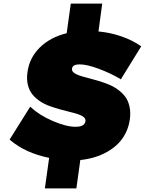

<svg xmlns="http://www.w3.org/2000/svg" viewBox="-20 -884 810 1074"><path d="M34.2 -104 148.9 -287.1 153.8 -283.2Q200.7 -239.3 275.6 -207Q350.6 -174.8 402.8 -174.8Q453.6 -174.8 458 -206.1Q460 -218.8 448.7 -228.5Q437.5 -238.3 417.5 -244.9Q397.5 -251.5 371.1 -257.8Q344.7 -264.2 315.9 -272.2Q287.1 -280.3 258.3 -290.5Q229.5 -300.8 204.6 -317.1Q179.7 -333.5 161.9 -355Q144 -376.5 136 -408.7Q127.9 -440.9 133.8 -481Q145 -562 203.4 -618.9Q261.7 -675.8 353 -698.2L376 -863.8H551.8L530.8 -708Q598.6 -701.7 659.9 -680.2Q721.2 -658.7 767.1 -627L770 -625L655.8 -439.9L651.9 -442.9Q598.1 -474.6 532.2 -499.3Q466.3 -523.9 424.8 -523.9Q385.7 -523.9 382.8 -500Q380.9 -487.8 392.1 -478.3Q403.3 -468.8 423.3 -461.9Q443.4 -455.1 469.7 -448.5Q496.1 -441.9 524.9 -433.3Q553.7 -424.8 582.3 -413.8Q610.8 -402.8 635.7 -385.5Q660.6 -368.2 678.5 -345.7Q696.3 -323.2 704.1 -289.6Q711.9 -255.9 706.1 -214.8Q700.2 -173.8 682.6 -139.2Q665 -104.5 639.2 -79.1Q613.3 -53.7 579.6 -34.7Q545.9 -15.6 508.3 -4.4Q470.7 6.8 429.2 11.2L407.2 169.9H231L254.9 -1Q122.1 -27.8 36.1 -101.1Z"/></svg>

Font: Trueno UltraBlack
Style: Italic
Weight: 950
Designer: Julieta Ulanovsky
Foundry: Julieta Ulanovsky
Version: Version 3.001b | FøM Fix